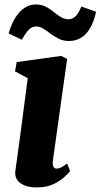

<svg xmlns="http://www.w3.org/2000/svg" viewBox="-20 -808 440 838"><path d="M140.5 10Q108 10 86 0.8Q64 -8.5 54 -24.5Q44 -40.5 47 -61.5Q50 -83.5 54.2 -113.8Q58.5 -144 63.5 -181.8Q68.5 -219.5 74.5 -264.2Q80.5 -309 87 -359.8Q93.5 -410.5 101 -466.5L45.5 -496.5L53 -537L247 -564L273 -551L211 -108.5Q208.5 -90.5 212.8 -81.2Q217 -72 227.5 -72Q236.5 -72 246.5 -77Q256.5 -82 273 -94.5L286 -61Q279.5 -52.5 261.2 -35.5Q243 -18.5 213 -4.2Q183 10 140.5 10ZM17.5 -662Q30 -704.5 48 -732.5Q66 -760.5 88.2 -774.5Q110.5 -788.5 135.5 -788.5Q161 -788.5 179.5 -779Q198 -769.5 213.8 -756.5Q229.5 -743.5 245.2 -733.8Q261 -724 280.5 -724Q295 -724 308.8 -736Q322.5 -748 335 -779.5L399.5 -756.5Q389.5 -711.5 372.2 -683.2Q355 -655 332 -642Q309 -629 281 -629Q257 -629 237.2 -638.5Q217.5 -648 200.8 -660.8Q184 -673.5 168.8 -683Q153.5 -692.5 138 -692.5Q119.5 -692.5 105.2 -677.8Q91 -663 75.5 -634.5Z"/></svg>

Font: Merriweather 28pt Black
Style: Italic
Weight: 900
Italic angle: -7.8°
Version: Version 2.101